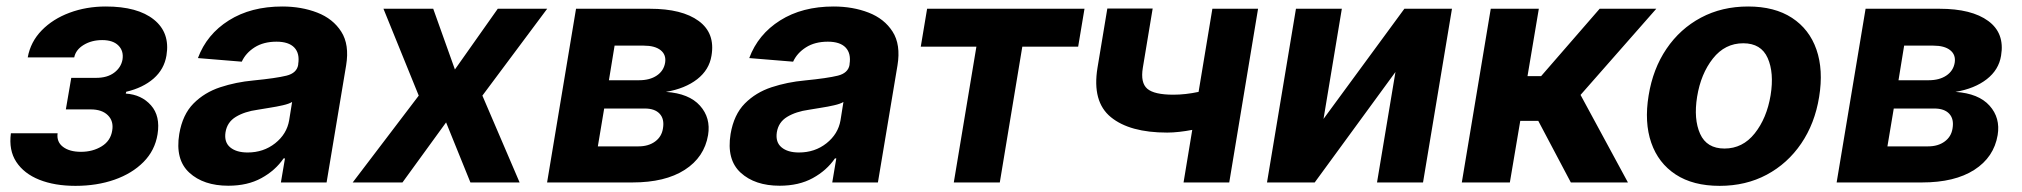

<svg xmlns="http://www.w3.org/2000/svg" viewBox="-20 -573 6350 603"><path d="M14.2 -154.5H160.9Q157.3 -127.5 177.7 -111.9Q198.2 -96.2 234.4 -96.2Q271.3 -96.2 299.4 -113.5Q327.4 -130.7 332.4 -163Q337.4 -192.5 318.9 -210.9Q300.4 -229.4 264.9 -229.4H186.8L203.8 -328.5H282Q316.8 -328.5 338.4 -344.6Q360.1 -360.8 364.7 -385.7Q369 -413 351.9 -430Q334.9 -447.1 301.1 -447.1Q267.8 -447.1 242.9 -432Q218 -416.9 213.1 -392.8H67.1Q76 -441.8 111 -477.6Q146 -513.5 198.5 -533Q251.1 -552.6 312.1 -552.6Q412.3 -552.6 463.4 -511.4Q514.6 -470.2 502.8 -398.8Q495.7 -355.5 462.4 -326.3Q429 -297.2 376.4 -284.8L375 -279.1Q424.4 -275.9 454.2 -242.2Q484 -208.5 474.8 -151.3Q466.6 -100.5 430.8 -64.3Q394.9 -28.1 339.7 -8.7Q284.4 10.7 217 10.7Q151.6 10.7 103.5 -8.5Q55.4 -27.7 31.2 -64.5Q7.1 -101.2 14.2 -154.5Z M697.1 10.3Q619.3 10.3 574.6 -30.7Q529.8 -71.7 543 -152.3Q553.3 -213.1 587.7 -247.9Q622.2 -282.7 671.7 -299Q721.2 -315.3 775.9 -320.3Q847.7 -327.4 879.8 -335.4Q911.9 -343.4 916.5 -369.3V-371.4Q921.9 -405.2 904.3 -423.7Q886.7 -442.1 848.4 -442.1Q807.9 -442.1 779.8 -424.4Q751.8 -406.6 739.3 -379.3L601.6 -390.6Q629.3 -465.2 698.7 -508.9Q768.1 -552.6 866.5 -552.6Q926.8 -552.6 976.4 -533.4Q1025.9 -514.2 1051.8 -473.5Q1077.8 -432.9 1067.1 -367.9L1005.7 0H862.2L875 -75.6H870.7Q844.8 -37.6 801.1 -13.7Q757.5 10.3 697.1 10.3ZM757.8 -94.1Q807.5 -94.1 844.1 -123Q880.7 -152 888.1 -195L897.4 -252.8Q887.8 -246.8 868.3 -242.4Q848.7 -237.9 827.2 -234.6Q805.8 -231.2 789.1 -228.3Q748.2 -222.7 720.7 -206Q693.2 -189.3 688.2 -157.3Q683.6 -126.4 702.9 -110.3Q722.3 -94.1 757.8 -94.1Z M1340.6 -545.5 1408.7 -354.8 1543.3 -545.5H1698.5L1495 -272.7L1611.9 0H1457.4L1381 -188.6L1244 0H1087.7L1295.1 -272.7L1184.3 -545.5Z M1698.2 0 1789.1 -545.5H2021.3Q2122.2 -545.5 2174.4 -507.1Q2226.6 -468.8 2214.5 -398.1Q2207.4 -353.7 2169.6 -324.2Q2131.7 -294.7 2071.4 -284.4Q2144.2 -279.5 2178.4 -241.1Q2212.7 -202.8 2203.8 -148.8Q2192.1 -79.2 2130.5 -39.6Q2068.9 0 1966.3 0ZM1857.6 -113.3H1985.1Q2016.7 -113.3 2037.5 -128.6Q2058.2 -143.8 2062.1 -169.7Q2067.1 -199.2 2051.8 -215.7Q2036.6 -232.2 2005 -232.2H1877.5ZM1892.4 -321H1987.2Q2021 -321 2042.8 -335.8Q2064.6 -350.5 2068.9 -376.1Q2072.8 -400.9 2054.9 -415.3Q2036.9 -429.7 2001.8 -429.7H1910.2Z M2428.6 10.3Q2350.9 10.3 2306.1 -30.7Q2261.4 -71.7 2274.5 -152.3Q2284.8 -213.1 2319.2 -247.9Q2353.7 -282.7 2403.2 -299Q2452.8 -315.3 2507.5 -320.3Q2579.2 -327.4 2611.3 -335.4Q2643.5 -343.4 2648.1 -369.3V-371.4Q2653.4 -405.2 2635.8 -423.7Q2618.3 -442.1 2579.9 -442.1Q2539.4 -442.1 2511.4 -424.4Q2483.3 -406.6 2470.9 -379.3L2333.1 -390.6Q2360.8 -465.2 2430.2 -508.9Q2499.6 -552.6 2598 -552.6Q2658.4 -552.6 2707.9 -533.4Q2757.5 -514.2 2783.4 -473.5Q2809.3 -432.9 2798.7 -367.9L2737.2 0H2593.8L2606.5 -75.6H2602.3Q2576.3 -37.6 2532.7 -13.7Q2489 10.3 2428.6 10.3ZM2489.3 -94.1Q2539.1 -94.1 2575.6 -123Q2612.2 -152 2619.7 -195L2628.9 -252.8Q2619.3 -246.8 2599.8 -242.4Q2580.3 -237.9 2558.8 -234.6Q2537.3 -231.2 2520.6 -228.3Q2479.8 -222.7 2452.2 -206Q2424.7 -189.3 2419.7 -157.3Q2415.1 -126.4 2434.5 -110.3Q2453.8 -94.1 2489.3 -94.1Z M2871.8 -426.5 2891.7 -545.5H3386L3366.1 -426.5H3190.7L3120 0H2975.5L3046.5 -426.5Z M3931.1 -545.5 3840.6 0H3697.1L3724.4 -165.1Q3704.2 -161.2 3683.8 -158.9Q3663.4 -156.6 3645.6 -156.6Q3528.1 -156.6 3468.8 -205.1Q3409.4 -253.6 3426.8 -360.1L3457.7 -546.2H3600.1L3569.2 -360.1Q3561.4 -312.9 3583.3 -294.2Q3605.1 -275.6 3665.1 -275.6Q3703.1 -275.6 3744.3 -284.4L3787.6 -545.5Z M4136.7 -199.6 4390.6 -545.5H4540.1L4449.2 0H4304.7L4362.6 -346.9L4109 0H3959.2L4050.1 -545.5H4194.2Z M4571 0 4661.9 -545.5H4812.9L4777.3 -333.8H4820L5003.9 -545.5H5181.8L4943.9 -274.9L5092.7 0H4913.4L4811.1 -193.5H4754.6L4721.9 0Z M5380.7 10.7Q5297.2 10.7 5242.7 -25Q5188.2 -60.7 5166 -124.6Q5143.8 -188.6 5157.7 -273.1Q5171.2 -356.9 5213.8 -419.7Q5256.4 -482.6 5322.1 -517.6Q5387.8 -552.6 5470.2 -552.6Q5553.3 -552.6 5608 -516.9Q5662.6 -481.2 5684.8 -417.3Q5707 -353.3 5693.2 -268.5Q5679.7 -185 5636.9 -122.2Q5594.1 -59.3 5528.6 -24.3Q5463.1 10.7 5380.7 10.7ZM5396 -106.5Q5453.1 -106.5 5490.9 -154.1Q5528.8 -201.7 5540.8 -273.8Q5552.2 -344.5 5531.6 -390.8Q5511 -437.1 5454.9 -437.1Q5397.4 -437.1 5359.6 -389.2Q5321.7 -341.3 5310 -269.2Q5298.7 -198.9 5319.4 -152.7Q5340.2 -106.5 5396 -106.5Z M5748.2 0 5839.1 -545.5H6071.4Q6172.2 -545.5 6224.4 -507.1Q6276.6 -468.8 6264.6 -398.1Q6257.5 -353.7 6219.6 -324.2Q6181.8 -294.7 6121.4 -284.4Q6194.2 -279.5 6228.5 -241.1Q6262.8 -202.8 6253.9 -148.8Q6242.2 -79.2 6180.6 -39.6Q6119 0 6016.3 0ZM5907.7 -113.3H6035.2Q6066.8 -113.3 6087.5 -128.6Q6108.3 -143.8 6112.2 -169.7Q6117.2 -199.2 6101.9 -215.7Q6086.6 -232.2 6055 -232.2H5927.6ZM5942.5 -321H6037.3Q6071 -321 6092.9 -335.8Q6114.7 -350.5 6119 -376.1Q6122.9 -400.9 6104.9 -415.3Q6087 -429.7 6051.8 -429.7H5960.2Z"/></svg>

Font: Inter UI
Style: Bold Italic
Weight: 700
Italic angle: 9.39999°
Designer: Rasmus Andersson
Foundry: rsms
Version: 3.2;8d6f07862